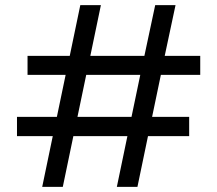

<svg xmlns="http://www.w3.org/2000/svg" viewBox="-20 -726 845 746"><path d="M144 0 185 -197H46V-272H201L235 -435H87V-509H251L292 -706H372L331 -509H541L583 -706H662L620 -509H758V-435H605L571 -272H715V-197H555L514 0H434L475 -197H265L224 0ZM281 -272H491L525 -435H315Z"/></svg>

Font: DM Sans
Style: Regular
Weight: 400
Designer: Colophon Foundry, Jonny Pinhorn
Foundry: Colophon Foundry
Version: Version 4.004; ttfautohint (v1.8.4.7-5d5b)